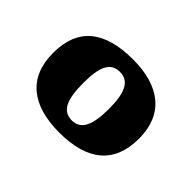

<svg xmlns="http://www.w3.org/2000/svg" viewBox="-80 -862 626 626"><g transform="rotate(45 233.0 -549.5)"><path d="M233 -380C362 -380 431 -436 431 -550C431 -664 356 -719 235 -719C103 -719 35 -664 35 -550C35 -436 107 -380 233 -380ZM234 -437C189 -437 174 -476 174 -550C174 -623 189 -660 233 -660C276 -660 293 -623 293 -550C293 -476 277 -437 234 -437Z"/></g></svg>

Font: Noto Serif Malayalam Black
Style: Regular
Weight: 900
Designer: Indian type Foundry, Jelle Bosma, Monotype Design Team
Foundry: Monotype Imaging Inc.
Version: Version 2.104